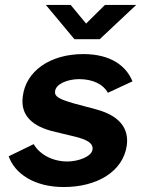

<svg xmlns="http://www.w3.org/2000/svg" viewBox="-20 -744 584 774"><path d="M403 -724 327 -649 265 -724H165L280 -586H382L529 -724ZM237 10C372 10 476 -53 491 -157C498 -207 483 -272 368 -303L278 -327C220 -344 199 -354 202 -376C205 -406 253 -425 299 -425C356 -425 397 -403 415 -370L514 -416C490 -476 429 -526 316 -526C180 -526 84 -456 72 -356C61 -279 110 -233 204 -212L283 -193C327 -182 357 -168 353 -141C349 -112 294 -93 252 -93C184 -93 135 -128 116 -163L15 -114C39 -45 117 10 237 10Z"/></svg>

Font: United Sans
Style: Bold Italic
Weight: 700
Italic angle: -8°
Designer: Pablo Impallari, Rodrigo Fuenzalida (Modified by Dan O. Williams)
Version: Version 1.000;PS 001.000;hotconv 1.0.88;makeotf.lib2.5.64775